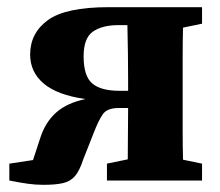

<svg xmlns="http://www.w3.org/2000/svg" viewBox="-20 -503 612 535"><path d="M283 -483H543V-437L490 -426Q489 -389 489 -347Q489 -305 489 -273V-210Q489 -178 489 -136.5Q489 -95 490 -58L543 -47V0H278V-47L336 -59Q336 -93 336.5 -132Q337 -171 337 -202H310Q278 -202 266 -184Q254 -166 242 -135L212 -59Q202 -28 189.5 -13Q177 2 156.5 7Q136 12 101 12Q79 12 57.5 9Q36 6 6 0V-47L72 -57L92 -118Q106 -162 136 -189Q166 -216 218 -227Q140 -238 102 -270Q64 -302 64 -351Q64 -411 113.5 -447Q163 -483 283 -483ZM313 -250H337V-273Q337 -307 336.5 -351.5Q336 -396 335 -433H310Q265 -433 239 -415Q213 -397 213 -346Q213 -291 237 -270.5Q261 -250 313 -250Z"/></svg>

Font: Source Serif 4
Style: Bold
Weight: 700
Designer: Frank Grießhammer
Foundry: Adobe
Version: Version 4.005;hotconv 1.1.0;makeotfexe 2.6.0